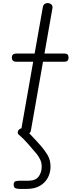

<svg xmlns="http://www.w3.org/2000/svg" viewBox="-20 -876 466 1250"><path d="M146 0Q132 0 123.5 -7Q115 -14 117.5 -28L196 -474H89Q70.5 -474 63.8 -481.5Q57 -489 57 -501.5Q57 -513 63.8 -520.2Q70.5 -527.5 89 -527.5H205.5L259 -830Q261.5 -843.5 270 -849.8Q278.5 -856 289 -856Q303.5 -856 313.8 -847.5Q324 -839 321.5 -823L269.5 -527.5H396Q414.5 -527.5 420.5 -520.5Q426.5 -513.5 426.5 -501.5Q426.5 -489 420.5 -481.5Q414.5 -474 396 -474H260L181.5 -28Q179 -13 169 -6.5Q159 0 146 0ZM108 354Q92 354 80.5 349.2Q69 344.5 69 326Q69 308.5 79.8 304.5Q90.5 300.5 108 300.5H166Q211.5 300.5 231.5 273.5Q251.5 246.5 251.5 209Q251.5 181 239.8 159Q228 137 217 124Q193.5 96 162 60Q130.5 24 102.5 1Q94.5 -6 95.5 -15.5Q96.5 -25 103.8 -32.5Q111 -40 120.5 -40Q127.5 -40 131.8 -39Q136 -38 147 -29.5Q160 -19 179.8 1.5Q199.5 22 218.5 42.8Q237.5 63.5 248.5 76.5Q270.5 101.5 289.8 133.5Q309 165.5 309 210Q309 246 292.5 279Q276 312 241.2 333Q206.5 354 151.5 354Z"/></svg>

Font: Edu QLD Hand
Style: Regular
Weight: 400
Designer: Tina and Corey Anderson, Eben Sorkin
Foundry: Sorkin Type Co.
Version: Version 2.000